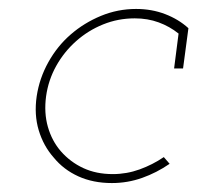

<svg xmlns="http://www.w3.org/2000/svg" viewBox="-20 -403 441 429"><path d="M359 -37 346 -52Q321 -35 292 -24.5Q263 -14 232 -14Q195 -14 166 -27.5Q137 -41 116 -65Q96 -88 87 -119.5Q78 -151 83 -188Q88 -224 105.5 -255.5Q123 -287 150 -311Q177 -335 210.5 -348.5Q244 -362 281 -362Q310 -362 334.5 -353Q359 -344 379 -328L369 -250H389L401 -340Q379 -360 349 -371.5Q319 -383 284 -383Q243 -383 205.5 -367.5Q168 -352 138 -326Q108 -300 88 -264Q68 -228 62 -188Q56 -147 66.5 -112Q77 -77 100 -51Q122 -24 155 -9Q188 6 230 6Q265 6 297.5 -5.5Q330 -17 359 -37Z"/></svg>

Font: Josefin Slab ExtraLight
Style: Italic
Weight: 250
Italic angle: -12°
Designer: Santiago Orozco
Foundry: Typemade
Version: Version 2.100